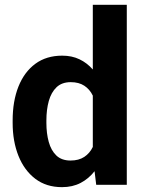

<svg xmlns="http://www.w3.org/2000/svg" viewBox="-20 -770 603 800"><path d="M32.7 -257.8V-268.1Q32.7 -348.6 56.9 -409.4Q81.1 -470.2 127.2 -504.2Q173.3 -538.1 239.3 -538.1Q279.8 -538.1 311.3 -522.9Q342.8 -507.8 366.7 -480.5V-750H508.3V0H380.9L374 -56.6Q349.6 -25.4 315.9 -7.8Q282.2 9.8 238.3 9.8Q172.9 9.8 127 -25.1Q81.1 -60.1 56.9 -120.6Q32.7 -181.2 32.7 -257.8ZM173.3 -268.1V-257.8Q173.3 -214.4 183.1 -178.7Q192.9 -143.1 214.8 -122.1Q236.8 -101.1 273.9 -101.1Q308.1 -101.1 331.1 -116.2Q354 -131.3 366.7 -157.7V-371.6Q354 -397.9 331.3 -412.8Q308.6 -427.7 274.9 -427.7Q237.8 -427.7 215.6 -406.5Q193.4 -385.3 183.3 -349.1Q173.3 -313 173.3 -268.1Z"/></svg>

Font: Vazirmatn RD
Style: Bold
Weight: 700
Designer: Saber Rastikerdar
Foundry: Saber Rastikerdar
Version: Version 32.102